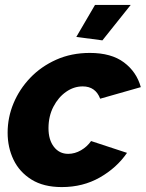

<svg xmlns="http://www.w3.org/2000/svg" viewBox="-20 -750 592 780"><path d="M231 10Q157 10 108 -20.5Q59 -51 35 -101Q11 -151 11 -211Q11 -273 35 -330.5Q59 -388 103 -434Q147 -480 208.5 -507.5Q270 -535 345 -535Q432 -535 483.5 -496.5Q535 -458 552 -396L387 -349Q368 -399 316 -399Q280 -399 248.5 -377Q217 -355 197 -316.5Q177 -278 177 -229Q177 -182 199 -153.5Q221 -125 257 -125Q284 -125 309 -139.5Q334 -154 350 -177L496 -129Q454 -68 385.5 -29Q317 10 231 10ZM396 -586 290 -600 366 -730H511Z"/></svg>

Font: Raleway ExtraBold
Style: Italic
Weight: 800
Italic angle: -12°
Designer: Matt McInerney, Pablo Impallari, Rodrigo Fuenzalida
Foundry: Matt McInerney, Pablo Impallari, Rodrigo Fuenzalida
Version: Version 4.026